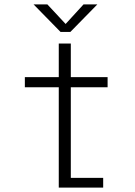

<svg xmlns="http://www.w3.org/2000/svg" viewBox="-20 -849 610 869"><path d="M420.5 -829 298.5 -704.5H254L132 -829H194.5L277 -740.5L358 -829ZM300.5 -44H447V0H246V-454H92.5V-500H246V-652H300.5V-500H467V-454H300.5Z"/></svg>

Font: League Mono Narrow UltraLight
Style: Regular
Weight: 200
Width: 3
Designer: Tyler Finck
Foundry: The League of Moveable Type / Tyler Finck
Version: Version 2.210